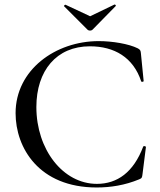

<svg xmlns="http://www.w3.org/2000/svg" viewBox="-20 -818 709 850"><path d="M367 -687C373 -681 384 -681 390 -687L492 -791C495 -793 490 -799 487 -798L379 -746L270 -797C268 -798 261 -792 264 -790ZM417 -636C226 -636 49 -509 49 -317C49 -164 152 12 408 12C470 12 533 2 596 -24C608 -29 609 -31 611 -48L626 -167C626 -171 616 -173 614 -169C571 -55 499 -4 409 -4C259 -4 141 -156 141 -344C141 -505 230 -613 378 -613C486 -613 570 -564 605 -458C606 -454 616 -456 616 -459L604 -580C603 -594 601 -598 590 -604C550 -624 477 -636 417 -636Z"/></svg>

Font: Cormorant Infant Book
Style: Regular
Weight: 500
Designer: Christian Thalmann (Catharsis Fonts)
Version: Version 1.000;PS 002.000;hotconv 1.0.88;makeotf.lib2.5.64775